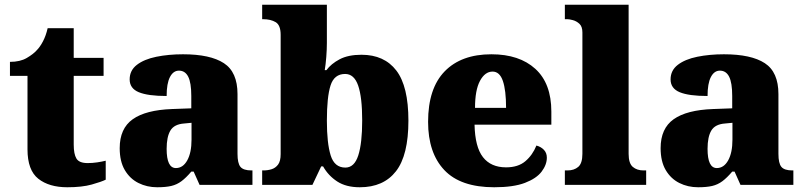

<svg xmlns="http://www.w3.org/2000/svg" viewBox="-20 -780 3392 810"><path d="M264 10Q187 10 141.5 -26Q96 -62 96 -150V-460H22V-519Q65 -519 93 -535.5Q121 -552 135 -568Q149 -582 161.5 -606Q174 -630 181 -661H291V-536H417V-460H291V-170Q291 -130 302.5 -111Q314 -92 350 -92Q370 -92 390 -95Q410 -98 426 -102V-22Q408 -13 367 -1.5Q326 10 264 10Z M643 10Q600 10 564 -8Q528 -26 506.5 -62.5Q485 -99 485 -155Q485 -238 540 -277Q595 -316 706 -320L787 -323V-375Q787 -431 774 -456.5Q761 -482 735 -482Q711 -482 697 -455Q683 -428 683 -375Q604 -375 565.5 -391Q527 -407 527 -445Q527 -483 557.5 -506.5Q588 -530 639.5 -540.5Q691 -551 752 -551Q867 -551 924.5 -513.5Q982 -476 982 -383V-131Q982 -91 994.5 -76Q1007 -61 1041 -61H1045V0H822L797 -56H787Q765 -30 745.5 -15.5Q726 -1 702.5 4.5Q679 10 643 10ZM722 -71Q752 -71 770 -103.5Q788 -136 788 -191V-262L757 -259Q715 -256 699 -229.5Q683 -203 683 -152Q683 -71 722 -71Z M1498 10Q1440 10 1402.5 -14.5Q1365 -39 1343 -78H1335L1298 0H1086V-61H1092Q1109 -61 1125.5 -66Q1142 -71 1153 -85.5Q1164 -100 1164 -130V-633Q1164 -674 1143 -686.5Q1122 -699 1090 -699H1086V-760H1359V-599Q1359 -571 1356.5 -539.5Q1354 -508 1350 -484H1357Q1377 -511 1413 -530Q1449 -549 1505 -549Q1601 -549 1652 -482.5Q1703 -416 1703 -271Q1703 -125 1650.5 -57.5Q1598 10 1498 10ZM1437 -73Q1475 -73 1491.5 -124.5Q1508 -176 1508 -272Q1508 -370 1491 -419Q1474 -468 1436 -468Q1390 -468 1374.5 -419.5Q1359 -371 1359 -271Q1359 -176 1375 -124.5Q1391 -73 1437 -73Z M2065 10Q1923 10 1854.5 -62.5Q1786 -135 1786 -266Q1786 -407 1856 -479Q1926 -551 2053 -551Q2171 -551 2238.5 -489.5Q2306 -428 2306 -309V-254H1982Q1984 -160 2017.5 -117Q2051 -74 2115 -74Q2166 -74 2196.5 -100Q2227 -126 2243 -166Q2262 -161 2274.5 -148Q2287 -135 2287 -115Q2287 -85 2265 -56Q2243 -27 2194.5 -8.5Q2146 10 2065 10ZM2115 -325Q2115 -399 2101.5 -438.5Q2088 -478 2058 -478Q2026 -478 2005 -439Q1984 -400 1984 -325Z M2363 0V-61H2374Q2402 -61 2419.5 -76Q2437 -91 2437 -131V-643Q2437 -668 2424.5 -679.5Q2412 -691 2397 -695Q2382 -699 2374 -699H2363V-760H2632V-131Q2632 -91 2649.5 -76Q2667 -61 2695 -61H2706V0Z M2925 10Q2882 10 2846 -8Q2810 -26 2788.5 -62.5Q2767 -99 2767 -155Q2767 -238 2822 -277Q2877 -316 2988 -320L3069 -323V-375Q3069 -431 3056 -456.5Q3043 -482 3017 -482Q2993 -482 2979 -455Q2965 -428 2965 -375Q2886 -375 2847.5 -391Q2809 -407 2809 -445Q2809 -483 2839.5 -506.5Q2870 -530 2921.5 -540.5Q2973 -551 3034 -551Q3149 -551 3206.5 -513.5Q3264 -476 3264 -383V-131Q3264 -91 3276.5 -76Q3289 -61 3323 -61H3327V0H3104L3079 -56H3069Q3047 -30 3027.5 -15.5Q3008 -1 2984.5 4.5Q2961 10 2925 10ZM3004 -71Q3034 -71 3052 -103.5Q3070 -136 3070 -191V-262L3039 -259Q2997 -256 2981 -229.5Q2965 -203 2965 -152Q2965 -71 3004 -71Z"/></svg>

Font: Noto Serif Ethiopic Black
Style: Regular
Weight: 900
Designer: Monotype Design Team
Foundry: Monotype Imaging Inc.
Version: Version 2.102; ttfautohint (v1.8.4.7-5d5b)